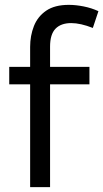

<svg xmlns="http://www.w3.org/2000/svg" viewBox="-20 -770 425 790"><path d="M348 -423H186V0H104V-423H18V-495H104V-577Q104 -623 119.5 -662.5Q135 -702 170 -726Q205 -750 263 -750Q292 -750 324.5 -743.5Q357 -737 385 -724L362 -655Q311 -675 273 -675Q231 -675 208.5 -652Q186 -629 186 -578V-495H348Z"/></svg>

Font: Inria Sans
Style: Regular
Weight: 400
Designer: Black Foundry Team
Foundry: Black Foundry
Version: Version 1.2; ttfautohint (v1.8.3)